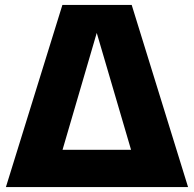

<svg xmlns="http://www.w3.org/2000/svg" viewBox="-20 -760 788 780"><path d="M4 0 233.5 -740H515L744 0ZM210.5 -71 197.5 -151.5H549L536 -71L364 -657H382Z"/></svg>

Font: Encode Sans SC ExtraBold
Style: Regular
Weight: 800
Version: Version 3.002